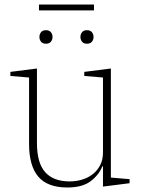

<svg xmlns="http://www.w3.org/2000/svg" viewBox="-20 -820 626 852"><path d="M279 12Q191 12 150 -36Q109 -84 109 -181V-476L26 -483V-501L144 -516V-185Q144 -97 180.5 -56Q217 -15 289 -15Q318 -15 344.5 -23Q371 -31 391.5 -47Q412 -63 424.5 -87Q437 -111 437 -144V-476L354 -483V-501L472 -516V-32L555 -25V-7L437 8V-82H434Q420 -45 383 -16.5Q346 12 279 12ZM184 -626Q169 -626 162 -635Q155 -644 155 -655V-657Q155 -668 162 -677Q169 -686 184 -686Q199 -686 206 -677Q213 -668 213 -657V-655Q213 -644 206 -635Q199 -626 184 -626ZM366 -626Q351 -626 344 -635Q337 -644 337 -655V-657Q337 -668 344 -677Q351 -686 366 -686Q381 -686 388 -677Q395 -668 395 -657V-655Q395 -644 388 -635Q381 -626 366 -626ZM153 -800H397V-774H153Z"/></svg>

Font: IBM Plex Serif ExtLt
Style: Regular
Weight: 200
Designer: Mike Abbink, Paul van der Laan, Pieter van Rosmalen
Foundry: Bold Monday
Version: Version 3.001